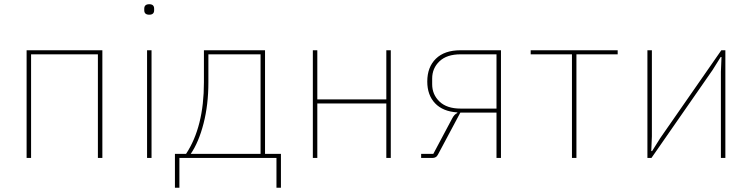

<svg xmlns="http://www.w3.org/2000/svg" viewBox="-20 -742 3532 902"><path d="M105 0V-505.9H460.9V0H439.9V-486.8H126V0Z M681.2 -672.9Q657.7 -672.9 657.7 -693.8V-701.2Q657.7 -722.2 681.2 -722.2Q704.1 -722.2 704.1 -701.2V-693.8Q704.1 -672.9 681.2 -672.9ZM670.9 0V-505.9H691.9V0Z M801.8 140.1V-19H854Q938 -146 938 -355V-505.9H1225.1V-19H1299.8V140.1H1278.8V0H822.8V140.1ZM876 -19H1204.1V-486.8H959V-355Q959 -250 936.3 -161.9Q913.6 -73.7 876 -19Z M1449.7 0V-505.9H1470.7V-274.9H1794.9V-505.9H1815.9V0H1794.9V-255.9H1470.7V0Z M1958.5 0V-19H2015.6L2104.5 -186Q2114.7 -205.6 2128.4 -210.9V-213.9Q2060.5 -218.3 2023.9 -256.8Q1987.3 -295.4 1987.3 -358.9Q1987.3 -426.8 2027.8 -466.3Q2068.4 -505.9 2143.6 -505.9H2333.5V0H2312.5V-212.9H2142.6L2037.6 -16.1Q2029.8 0 2012.2 0ZM2143.6 -231.9H2312.5V-486.8H2143.6Q2079.1 -486.8 2044.7 -454.1Q2010.3 -421.4 2010.3 -373V-346.2Q2010.3 -297.9 2044.7 -264.9Q2079.1 -231.9 2143.6 -231.9Z M2667 0V-486.8H2473.1V-505.9H2881.8V-486.8H2688V0Z M3021.5 0V-505.9H3042.5V-101.1L3039.6 -32.2H3043.5L3081.5 -92.8L3368.7 -505.9H3387.7V0H3366.7V-404.8L3369.6 -474.1H3365.7L3327.6 -413.1L3040.5 0Z"/></svg>

Font: Anuphan Thin
Style: Regular
Weight: 250
Designer: Mike Abbink, Paul van der Laan, Pieter van Rosmalen, Mint Tantisuwanna
Foundry: Bold Monday; Cadson Demak
Version: Version 3.002;hotconv 1.0.109;makeotfexe 2.5.65596